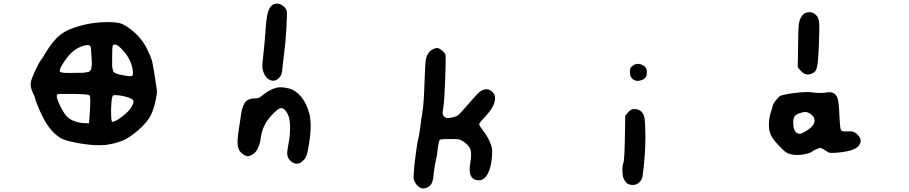

<svg xmlns="http://www.w3.org/2000/svg" viewBox="-20 -764 5040 1065"><path d="M693 -223Q667 -232 640.5 -235Q614 -238 607 -234Q601 -230 598 -194Q595 -158 596.5 -123Q598 -88 603 -88Q619 -88 657.5 -117.5Q696 -147 708 -169Q723 -193 720 -204Q717 -215 693 -223ZM478 -233Q475 -238 458 -240Q441 -242 387 -243Q302 -244 298 -241Q287 -230 315 -174Q335 -134 352 -117Q366 -102 393 -92Q420 -82 447 -81L474 -80L479 -153Q483 -225 478 -233ZM481 -508Q471 -520 435.5 -507.5Q400 -495 376 -471Q357 -453 336.5 -423Q316 -393 313 -379Q310 -369 312.5 -366.5Q315 -364 327 -361Q344 -358 408 -360Q429 -360 436 -360Q443 -360 456 -362.5Q469 -365 471 -365Q473 -365 479.5 -371.5Q486 -378 486 -380Q486 -382 488 -395Q490 -408 489.5 -414.5Q489 -421 488 -441Q486 -502 481 -508ZM656 -491Q634 -514 624 -516Q608 -520 605 -509Q602 -498 602 -442Q602 -438 602 -433Q602 -410 602 -401.5Q602 -393 604.5 -381.5Q607 -370 608.5 -367Q610 -364 619 -359Q628 -354 635 -352.5Q642 -351 659 -347Q664 -346 666 -346Q705 -338 713 -343.5Q721 -349 715 -382Q711 -409 695 -438.5Q679 -468 656 -491ZM536 -640Q627 -646 662 -629Q703 -608 739 -571.5Q775 -535 795 -494Q818 -447 824.5 -421Q831 -395 850 -266Q853 -250 841 -198Q829 -143 807.5 -109Q786 -75 740 -36Q702 -5 676 8.5Q650 22 609 32Q579 39 560 40.5Q541 42 503 41Q447 37 393.5 26Q340 15 318 3Q278 -21 247.5 -64Q217 -107 186 -185Q175 -211 175 -218Q175 -223 161 -253Q147 -281 151 -307Q153 -324 174.5 -370.5Q196 -417 208 -432Q213 -437 231 -468Q274 -540 316.5 -572.5Q359 -605 437 -624Q482 -636 536 -640Z M1494 -271Q1517 -280 1536.5 -280Q1556 -280 1584 -273Q1623 -262 1652 -225.5Q1681 -189 1696 -133Q1713 -67 1690 58Q1684 94 1675 110Q1666 126 1647 138Q1618 155 1588 125Q1575 112 1573.5 92Q1572 72 1581 29Q1589 -9 1589 -56Q1589 -105 1577 -129Q1554 -175 1528 -161Q1516 -154 1504 -142Q1468 -108 1450.5 -75.5Q1433 -43 1427 -3Q1417 75 1377 95Q1360 103 1354.5 103Q1349 103 1335 96Q1315 84 1306 68Q1296 46 1298 12Q1300 -22 1318 -135Q1326 -182 1342.5 -200Q1359 -218 1392 -218Q1407 -218 1416.5 -222Q1426 -226 1442 -240Q1466 -259 1494 -271ZM1488 -734Q1501 -744 1517 -744Q1534 -744 1551 -730.5Q1568 -717 1571 -701Q1573 -687 1568.5 -606.5Q1564 -526 1557 -476Q1554 -452 1547 -391Q1545 -363 1541.5 -353Q1538 -343 1528 -332Q1506 -309 1479.5 -319.5Q1453 -330 1441 -365Q1435 -381 1435 -396Q1435 -411 1440 -454Q1448 -524 1453 -596Q1457 -660 1465 -691Q1473 -722 1488 -734Z M2379 -490Q2394 -497 2404 -498Q2414 -498 2431 -484.5Q2448 -471 2451 -460Q2454 -447 2449.5 -326.5Q2445 -206 2440 -175Q2434 -141 2435.5 -131.5Q2437 -122 2447 -115Q2455 -109 2462.5 -109Q2470 -109 2488.5 -112.5Q2507 -116 2516.5 -122Q2526 -128 2541 -145Q2620 -236 2638 -252Q2656 -268 2678 -269Q2697 -269 2711.5 -254Q2726 -239 2726 -220Q2726 -174 2671 -117Q2638 -82 2638 -75Q2638 -67 2660 -39Q2682 -11 2697 23Q2707 46 2709 58.5Q2711 71 2709 103Q2705 164 2685.5 200Q2666 236 2637 236Q2571 236 2589 138Q2597 90 2590 67Q2583 44 2553 23Q2538 12 2527.5 9.5Q2517 7 2479 7Q2428 7 2420 11Q2414 16 2408 62Q2404 103 2395 138Q2389 166 2385 207Q2382 240 2373 255.5Q2364 271 2342 279Q2310 290 2285 252Q2277 240 2275 230.5Q2273 221 2275 197Q2277 159 2286 91.5Q2295 24 2299 10Q2304 -7 2310 -50Q2316 -102 2323 -141Q2331 -186 2335 -313Q2338 -400 2340.5 -422.5Q2343 -445 2351 -460Q2362 -482 2379 -490Z M3464 -141Q3474 -152 3481 -155.5Q3488 -159 3500 -159Q3539 -159 3553 -119Q3559 -101 3560 -4Q3560 100 3544 215Q3541 234 3525.5 248Q3510 262 3492 262Q3474 262 3463.5 256.5Q3453 251 3443 234Q3434 220 3432.5 189Q3431 158 3438 139Q3445 122 3447 -51L3448 -122ZM3488 -398Q3511 -417 3539.5 -405.5Q3568 -394 3568 -366Q3568 -347 3563.5 -338.5Q3559 -330 3547 -323Q3518 -309 3496 -321Q3474 -333 3474 -365Q3474 -379 3476.5 -385.5Q3479 -392 3488 -398Z M4473 -134Q4458 -143 4446.5 -143Q4435 -143 4412 -135Q4394 -129 4387 -117.5Q4380 -106 4380 -82Q4380 -37 4403 -25Q4411 -21 4417 -21.5Q4423 -22 4436 -29Q4459 -40 4476.5 -56Q4494 -72 4497 -84Q4504 -114 4473 -134ZM4385 -248Q4450 -256 4482 -252Q4532 -245 4565 -251Q4586 -255 4600 -249Q4619 -241 4626 -218Q4633 -195 4636 -126Q4639 -60 4643 -47Q4647 -34 4667 -35Q4697 -37 4710.5 -33.5Q4724 -30 4737 -17Q4769 15 4741 47Q4716 75 4622 83Q4592 85 4583 83.5Q4574 82 4556 69Q4538 58 4532.5 56.5Q4527 55 4512 62Q4492 70 4484 77Q4475 85 4441 92Q4391 102 4349 86Q4334 80 4299.5 43Q4265 6 4256 -15Q4245 -39 4245 -72.5Q4245 -106 4255 -139Q4266 -171 4266 -177Q4266 -184 4281 -204Q4296 -224 4306 -231Q4319 -239 4385 -248ZM4444 -691Q4473 -703 4496 -689Q4519 -675 4523 -644Q4527 -623 4522 -508Q4519 -442 4515.5 -414Q4512 -386 4505 -373.5Q4498 -361 4481 -355Q4449 -341 4421 -372L4405 -391L4407 -516Q4408 -604 4410.5 -626Q4413 -648 4421 -664Q4433 -686 4444 -691Z"/></svg>

Font: linja li nja tan jan Jami
Style: Regular
Weight: 400
Designer: jan Jami
Version: Version 1.0